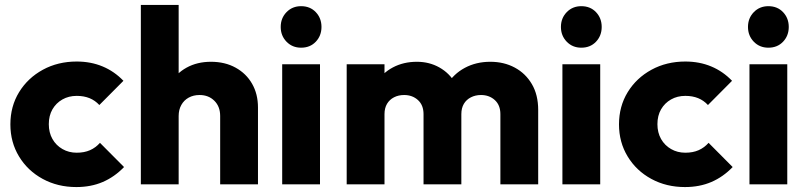

<svg xmlns="http://www.w3.org/2000/svg" viewBox="-20 -746 3260 777"><path d="M289 11Q213.5 11 152.8 -22Q92 -55 57 -112.8Q22 -170.5 22 -242.5Q22 -315.5 57.2 -373Q92.5 -430.5 153.5 -463.8Q214.5 -497 290.5 -497Q347.5 -497 395 -477.2Q442.5 -457.5 479.5 -419L382 -321Q365 -339.5 342.2 -348.8Q319.5 -358 290.5 -358Q258 -358 232.5 -343.5Q207 -329 192.2 -303.5Q177.5 -278 177.5 -243.5Q177.5 -209.5 192.2 -183.5Q207 -157.5 232.8 -142.8Q258.5 -128 290.5 -128Q321 -128 344.2 -138.2Q367.5 -148.5 384.5 -168L482 -70Q443.5 -30 395.8 -9.5Q348 11 289 11Z M871 0V-276.5Q871 -315 847.5 -338.2Q824 -361.5 787.6 -361.5Q762.9 -361.5 743.7 -351Q724.5 -340.5 713.8 -321.2Q703 -302 703 -276.5L643.5 -305.5Q643.5 -363 667.8 -405.8Q692 -448.5 734.9 -472.2Q777.9 -496 833.7 -496Q890.5 -496 933.5 -472.2Q976.5 -448.5 1000.2 -407Q1024 -365.5 1024 -311V0ZM550 0V-726H703V0Z M1122 0V-486H1275V0ZM1198.5 -553Q1163 -553 1139.5 -577.2Q1116 -601.5 1116 -637Q1116 -672.5 1139.5 -696.8Q1163 -721 1198.5 -721Q1235 -721 1258 -696.8Q1281 -672.5 1281 -637Q1281 -601.5 1258 -577.2Q1235 -553 1198.5 -553Z M1383 0V-486H1536V0ZM1694 0V-284Q1694 -320.5 1671.5 -341Q1649 -361.5 1615.5 -361.5Q1592.5 -361.5 1574.5 -352.2Q1556.5 -343 1546.2 -325.8Q1536 -308.5 1536 -284L1476.5 -310Q1476.5 -367.5 1501.8 -409Q1527 -450.5 1570 -473.2Q1613 -496 1667 -496Q1717.5 -496 1758.2 -473Q1799 -450 1823 -408.8Q1847 -367.5 1847 -310.5V0ZM2005 0V-284Q2005 -320.5 1982.5 -341Q1960 -361.5 1926.5 -361.5Q1904 -361.5 1885.8 -352.2Q1867.5 -343 1857.2 -325.8Q1847 -308.5 1847 -284L1758.5 -295.5Q1761 -357.5 1788.2 -402.2Q1815.5 -447 1861.2 -471.5Q1907 -496 1964 -496Q2019.5 -496 2063.2 -472.5Q2107 -449 2132.5 -405.5Q2158 -362 2158 -301V0Z M2256 0V-486H2409V0ZM2332.5 -553Q2297 -553 2273.5 -577.2Q2250 -601.5 2250 -637Q2250 -672.5 2273.5 -696.8Q2297 -721 2332.5 -721Q2369 -721 2392 -696.8Q2415 -672.5 2415 -637Q2415 -601.5 2392 -577.2Q2369 -553 2332.5 -553Z M2752 11Q2676.5 11 2615.8 -22Q2555 -55 2520 -112.8Q2485 -170.5 2485 -242.5Q2485 -315.5 2520.2 -373Q2555.5 -430.5 2616.5 -463.8Q2677.5 -497 2753.5 -497Q2810.5 -497 2858 -477.2Q2905.5 -457.5 2942.5 -419L2845 -321Q2828 -339.5 2805.2 -348.8Q2782.5 -358 2753.5 -358Q2721 -358 2695.5 -343.5Q2670 -329 2655.2 -303.5Q2640.5 -278 2640.5 -243.5Q2640.5 -209.5 2655.2 -183.5Q2670 -157.5 2695.8 -142.8Q2721.5 -128 2753.5 -128Q2784 -128 2807.2 -138.2Q2830.5 -148.5 2847.5 -168L2945 -70Q2906.5 -30 2858.8 -9.5Q2811 11 2752 11Z M3013 0V-486H3166V0ZM3089.5 -553Q3054 -553 3030.5 -577.2Q3007 -601.5 3007 -637Q3007 -672.5 3030.5 -696.8Q3054 -721 3089.5 -721Q3126 -721 3149 -696.8Q3172 -672.5 3172 -637Q3172 -601.5 3149 -577.2Q3126 -553 3089.5 -553Z"/></svg>

Font: Outfit Thin
Style: Regular
Weight: 100
Designer: Rodrigo Fuenzalida
Foundry: fragTYPE
Version: Version 1.000